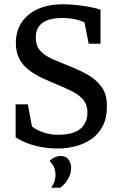

<svg xmlns="http://www.w3.org/2000/svg" viewBox="-20 -681 559 896"><path d="M251 12Q205 12 164.5 3.5Q124 -5 95.5 -17.5Q67 -30 53 -40V-194H110L129 -91Q149 -74 183 -63Q217 -52 249 -52Q321 -52 354.5 -79.5Q388 -107 388 -157Q388 -191 370.5 -213Q353 -235 322.5 -251.5Q292 -268 250 -285Q216 -299 181 -315Q146 -331 117 -352.5Q88 -374 71 -405Q54 -436 54 -480Q54 -536 81 -576.5Q108 -617 157 -639Q206 -661 273 -661Q307 -661 342.5 -657Q378 -653 406.5 -647Q435 -641 449 -636V-477H394L374 -577Q357 -585 330.5 -591Q304 -597 271 -597Q208 -597 177.5 -574Q147 -551 147 -506Q147 -467 167.5 -444.5Q188 -422 221.5 -407Q255 -392 293 -377Q342 -358 384.5 -335Q427 -312 453 -277Q479 -242 479 -185Q479 -130 459 -92Q439 -54 406 -31.5Q373 -9 332.5 1.5Q292 12 251 12ZM219 195Q239 168 239 135Q239 117 232.5 100.5Q226 84 211 71Q222 59 235.5 53Q249 47 261 47Q289 47 300.5 64.5Q312 82 312 101Q312 125 302.5 144.5Q293 164 281 177Q269 190 261 195Z"/></svg>

Font: Faustina Medium
Style: Regular
Weight: 500
Designer: Alfonso Garcia
Foundry: http://www.omnibus-type.com
Version: Version 1.200